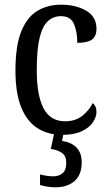

<svg xmlns="http://www.w3.org/2000/svg" viewBox="-20 -566 466 820"><path d="M244 10Q186 10 141 -18Q96 -46 71 -106.5Q46 -167 46 -265Q46 -372 71.5 -433.5Q97 -495 141 -520.5Q185 -546 240 -546Q305 -546 348.5 -520Q392 -494 392 -444Q392 -410 372 -396.5Q352 -383 310 -383Q310 -430 296 -463.5Q282 -497 240 -497Q209 -497 185.5 -476.5Q162 -456 149.5 -406Q137 -356 137 -266Q137 -159 166 -103.5Q195 -48 258 -48Q302 -48 331.5 -71.5Q361 -95 376 -126Q383 -120 387.5 -111Q392 -102 392 -88Q392 -67 377 -44Q362 -21 329 -5.5Q296 10 244 10ZM216 234Q203 234 184.5 231.5Q166 229 151 224V179Q183 187 207 187Q232 187 247.5 173.5Q263 160 263 130Q263 100 244.5 87Q226 74 197 70L214 -9H254L245 36Q284 41 306.5 64Q329 87 329 127Q329 180 298.5 207Q268 234 216 234Z"/></svg>

Font: Noto Serif Ethiopic Condensed
Style: Regular
Weight: 400
Width: 3
Designer: Monotype Design Team
Foundry: Monotype Imaging Inc.
Version: Version 2.102; ttfautohint (v1.8.4.7-5d5b)